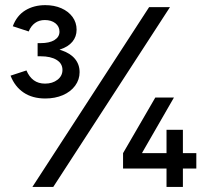

<svg xmlns="http://www.w3.org/2000/svg" viewBox="-20 -735 810 755"><path d="M21.5 -437.5 84 -458Q94.7 -432.6 112.8 -419.4Q130.9 -406.2 157.2 -406.2Q186.5 -406.2 206.1 -421.4Q225.6 -436.5 225.6 -460Q225.6 -485.4 202.6 -499.5Q179.7 -513.7 139.6 -513.7H127.9V-565.4H139.6Q174.8 -565.4 194.3 -577.6Q213.9 -589.8 213.9 -610.4Q213.9 -630.9 197.8 -643.6Q181.6 -656.2 156.2 -656.2Q133.8 -656.2 117.7 -644.5Q101.6 -632.8 92.8 -611.3L30.3 -631.8Q45.9 -673.8 79.6 -694.3Q113.3 -714.8 158.2 -714.8Q193.4 -714.8 221.2 -702.6Q249 -690.4 265.1 -668.5Q281.2 -646.5 281.2 -618.2Q281.2 -590.8 264.6 -570.8Q248 -550.8 216.3 -540.5Q184.6 -530.3 139.6 -530.3H127.9L214.8 -548.8V-530.3L127.9 -548.8H139.6Q187.5 -548.8 222.2 -537.1Q256.8 -525.4 274.9 -503.4Q293 -481.4 293 -451.2Q293 -421.9 275.4 -397.9Q257.8 -374 227.1 -360.8Q196.3 -347.7 158.2 -347.7Q107.4 -347.7 72.8 -371.1Q38.1 -394.5 21.5 -437.5ZM566.4 -707H648.4L189.5 0H107.4ZM463.9 -132.8 590.8 -351.6H664.1L538.1 -132.8L539.1 -139.6V-132.8H752V-72.3H463.9ZM634.8 -224.6H699.2V0H634.8Z"/></svg>

Font: Wanted Sans Std Variable
Style: Regular
Weight: 400
Designer: Original Design by Kil Hyung-jin and Kang Hanbin, Wanted Lab, Inc;
Foundry: Wanted Lab, Inc.
Version: Version 1.003;Glyphs 3.2 (3227)